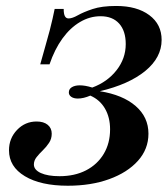

<svg xmlns="http://www.w3.org/2000/svg" viewBox="-20 -602 554 634"><path d="M204 11.3Q114.5 11.3 62.1 -20.2Q9.7 -51.6 9.7 -105.6Q9.7 -145.2 36.3 -173Q62.9 -200.8 100.8 -200.8Q124.2 -200.8 137.5 -189.9Q150.8 -179 150.8 -160.5Q150.8 -143.5 141.9 -130.2Q133.1 -116.9 121.4 -105.6Q109.7 -94.4 100.8 -83.1Q91.9 -71.8 91.9 -58.9Q91.9 -41.1 114.9 -30.6Q137.9 -20.2 176.6 -20.2Q226.6 -20.2 264.1 -39.5Q301.6 -58.9 322.6 -94Q343.5 -129 343.5 -175Q343.5 -214.5 326.6 -243.5Q309.7 -272.6 278.2 -286.3Q255.6 -276.6 237.1 -276.6Q223.4 -276.6 215.3 -282.3Q207.3 -287.9 207.3 -296.8Q207.3 -308.1 217.3 -314.1Q227.4 -320.2 243.5 -320.2Q252.4 -320.2 262.1 -318.5Q271.8 -316.9 284.7 -312.9Q334.7 -331.5 364.9 -370.2Q395.2 -408.9 395.2 -456.5Q395.2 -500 373.4 -524.2Q351.6 -548.4 312.1 -548.4Q276.6 -548.4 244.4 -529.4Q212.1 -510.5 186.3 -475Q160.5 -439.5 143.5 -389.5H112.9Q123.4 -426.6 131 -454Q138.7 -481.5 144.4 -502.4Q150 -523.4 153.6 -540.3Q157.3 -557.3 160.5 -572.6H190.3Q190.3 -555.6 194.4 -548.4Q198.4 -541.1 206.5 -541.1Q218.5 -541.1 237.1 -551.6Q255.6 -562.1 285.9 -572.2Q316.1 -582.3 363.7 -582.3Q432.3 -582.3 473 -552Q513.7 -521.8 513.7 -470.2Q513.7 -412.1 459.7 -367.7Q405.6 -323.4 309.7 -300.8Q385.5 -288.7 427.8 -252Q470.2 -215.3 470.2 -160.5Q470.2 -109.7 435.5 -71Q400.8 -32.3 340.7 -10.5Q280.6 11.3 204 11.3Z"/></svg>

Font: Playfair 5pt SemiExpanded Light
Style: Bold Italic
Weight: 700
Italic angle: -15.6°
Version: Version 2.001;gftools[0.9.30]